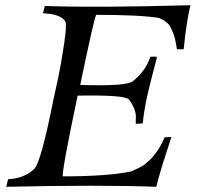

<svg xmlns="http://www.w3.org/2000/svg" viewBox="-20 -718 759 737"><path d="M711 -698Q696 -637 685 -529H659Q656 -551 652 -567.5Q648 -584 642.5 -596Q637 -608 633.5 -615.5Q630 -623 622.5 -629Q615 -635 612.5 -637.5Q610 -640 601 -644Q592 -648 591 -649Q519 -661 349 -661Q340 -643 288 -392Q469 -386 491 -407Q538 -445 555 -495Q556 -498 557 -500Q578 -502 582 -499Q583 -499 578.5 -482.5Q574 -466 565.5 -433Q557 -400 551 -375Q544 -347 538 -314Q532 -281 530 -263Q528 -245 527 -244L501 -243Q501 -257 501.5 -269.5Q502 -282 495.5 -299.5Q489 -317 475 -336Q461 -354 278 -351Q217 -61 221 -41Q392 -41 484 -60Q485 -61 494.5 -65Q504 -69 507.5 -71Q511 -73 521 -78Q531 -83 536.5 -88Q542 -93 551 -100.5Q560 -108 567 -116.5Q574 -125 582 -136Q590 -147 597.5 -161Q605 -175 612 -191L638 -192Q590 -47 580 -1Q365 -9 4 -1L11 -30Q72 -33 111 -69Q137 -93 186 -340Q193 -370 204 -422.5Q215 -475 226 -549Q237 -623 231 -635Q215 -664 145 -667L152 -695Q357 -688 711 -698Z"/></svg>

Font: GFS Artemisia
Style: Italic
Weight: 400
Italic angle: -12°
Designer: Takis Katsoulidis and George D. Matthiopoulos
Foundry: George Matthiopoulos and Takis Katsoulidis
Version: Version 1.0